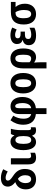

<svg xmlns="http://www.w3.org/2000/svg" viewBox="1574 -2379 1045 4233"><g transform="rotate(-90 2096.5 -262.5)"><path d="M291 -765C171 -765 99 -711 99 -613C99 -545 137 -493 198 -448C97 -413 38 -338 38 -215C38 -75 123 10 260 10C401 10 488 -78 488 -235C488 -350 440 -427 336 -495C258 -547 231 -575 231 -611C231 -640 250 -661 292 -661C334 -661 381 -644 432 -615L482 -714C425 -745 364 -765 291 -765ZM272 -390C322 -352 350 -302 350 -232C350 -145 317 -98 262 -98C207 -98 176 -149 176 -220C176 -314 223 -371 272 -390Z M724 -545H589V-160C589 -33 646 10 737 10C781 10 818 1 846 -14V-115C822 -106 798 -99 772 -99C742 -99 724 -119 724 -161Z M1082 10C1146 10 1189 -23 1216 -73H1225C1246 -12 1281 10 1347 10C1364 10 1399 4 1407 -2V-106C1401 -103 1389 -101 1380 -101C1358 -101 1344 -118 1344 -162V-331C1344 -411 1359 -495 1374 -545H1259C1246 -526 1236 -497 1229 -470H1224C1196 -526 1155 -554 1091 -554C975 -554 903 -455 903 -270C903 -89 972 10 1082 10ZM1125 -97C1067 -97 1041 -154 1041 -269C1041 -383 1067 -445 1123 -445C1189 -445 1213 -388 1213 -271V-264C1213 -150 1188 -97 1125 -97Z M1561 -554C1498 -471 1463 -380 1463 -271C1463 -96 1555 -8 1698 6V240H1828V6C1975 -8 2075 -112 2075 -290C2075 -448 1999 -553 1871 -553C1758 -553 1698 -487 1698 -356V-98C1636 -112 1596 -162 1596 -268C1596 -353 1621 -427 1662 -493ZM1872 -450C1917 -450 1941 -386 1941 -289C1941 -178 1899 -106 1828 -98V-359C1828 -424 1841 -450 1872 -450Z M2604 -274C2604 -455 2512 -555 2379 -555C2231 -555 2153 -447 2153 -274C2153 -104 2236 10 2377 10C2528 10 2604 -106 2604 -274ZM2291 -273C2291 -389 2316 -447 2378 -447C2440 -447 2465 -389 2465 -274C2465 -158 2440 -98 2378 -98C2316 -98 2291 -158 2291 -273Z M3145 -272C3145 -457 3059 -555 2926 -555C2776 -555 2705 -449 2705 -274V240H2840V103C2840 55 2836 -3 2833 -29H2841C2870 -6 2909 10 2953 10C3081 10 3145 -100 3145 -272ZM2924 -447C2982 -447 3007 -397 3007 -272C3007 -149 2981 -98 2921 -98C2891 -98 2861 -111 2840 -135V-290C2840 -400 2868 -447 2924 -447Z M3517 -331H3470C3401 -331 3369 -349 3369 -397C3369 -433 3394 -452 3445 -452C3487 -452 3524 -438 3562 -417L3606 -515C3552 -542 3497 -555 3436 -555C3324 -555 3242 -506 3242 -412C3242 -349 3273 -305 3329 -288V-283C3259 -268 3217 -225 3217 -151C3217 -55 3279 10 3429 10C3504 10 3557 -2 3602 -27V-136C3562 -113 3506 -96 3448 -96C3381 -96 3353 -120 3353 -163C3353 -210 3381 -236 3461 -236H3517Z M4131 -236C4131 -324 4104 -391 4059 -442H4171V-545H3948C3764 -545 3673 -458 3673 -260C3673 -87 3759 10 3901 10C4047 10 4131 -90 4131 -236ZM3811 -261C3811 -391 3847 -442 3928 -442H3946C3977 -387 3993 -329 3993 -255C3993 -156 3965 -98 3903 -98C3840 -98 3811 -156 3811 -261Z"/></g></svg>

Font: Noto Sans Display SemiCondensed
Style: Bold
Weight: 700
Width: 4
Designer: Monotype Design Team
Foundry: Monotype Imaging Inc.
Version: Version 1.900